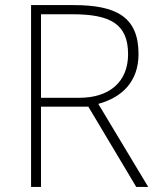

<svg xmlns="http://www.w3.org/2000/svg" viewBox="-20 -734 626 754"><path d="M269 -714H102V0H141V-315H327L515 0H562L366 -326C461 -352 524 -415 524 -522C524 -668 436 -714 269 -714ZM264 -678C412 -678 483 -641 483 -521C483 -411 408 -350 292 -350H141V-678Z"/></svg>

Font: Noto Sans Arabic ExtLt
Style: Regular
Weight: 200
Designer: Monotype Design Team, Nadine Chahine, Nizar Qandah and Khaled Hosny
Foundry: Monotype Imaging Inc.
Version: Version 2.012